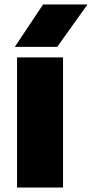

<svg xmlns="http://www.w3.org/2000/svg" viewBox="-20 -836 410 856"><path d="M56 0H261V-580H56ZM46 -627H235L370 -816H172Z"/></svg>

Font: Bounded
Style: Bold
Weight: 700
Designer: Vlad Churkin
Version: Version 3.0